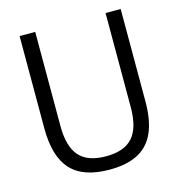

<svg xmlns="http://www.w3.org/2000/svg" viewBox="-110 -838 884 944"><g transform="rotate(-15 332.0 -365.5)"><path d="M74.5 -270V-740H154V-261Q154 -156.5 196.8 -107.8Q239.5 -59 333 -59Q426.5 -59 469.2 -107.8Q512 -156.5 512 -261V-740H589V-270Q589 -174 562 -112.5Q535 -51 478.5 -21Q422 9 333 9Q199 9 136.8 -59Q74.5 -127 74.5 -270Z"/></g></svg>

Font: Encode Sans Semi Condensed
Style: Regular
Weight: 400
Width: 4
Designer: Multiple Designers
Foundry: Impallari Type
Version: Version 2.000